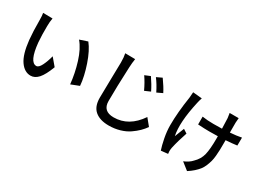

<svg xmlns="http://www.w3.org/2000/svg" viewBox="-41 -1475 3011 2245"><g transform="rotate(30 1465.0 -352.0)"><path d="M239.3 -691.4Q229.5 -640.6 229.5 -582Q227.5 -463.9 235.4 -365.2Q259.8 -115.2 351.6 -115.2Q383.8 -115.2 413.1 -173.8Q442.4 -232.4 461.9 -309.6L545.9 -210Q500 -87.9 453.1 -35.6Q406.2 16.6 349.6 16.6Q266.6 16.6 207.5 -68.4Q148.4 -153.3 128.9 -336.9Q118.2 -443.4 118.2 -599.6Q118.2 -661.1 111.3 -693.4ZM630.9 -632.8 736.3 -668Q801.8 -585.9 852.1 -438.5Q902.3 -291 912.1 -169.9L802.7 -127Q789.1 -267.6 745.1 -409.2Q701.2 -550.8 630.9 -632.8Z M1572.3 -683.6Q1627.9 -603.5 1665 -527.3L1588.9 -494.1Q1547.9 -583 1499 -653.3ZM1178.7 -764.6 1313.5 -762.7Q1304.7 -709 1301.8 -645.5Q1289.1 -366.2 1289.1 -183.6Q1289.1 -46.9 1434.6 -46.9Q1639.6 -46.9 1775.4 -248L1850.6 -156.2Q1823.2 -117.2 1787.6 -82Q1752 -46.9 1701.2 -11.7Q1650.4 23.4 1580.6 43.9Q1510.7 64.5 1432.6 64.5Q1313.5 64.5 1247.1 8.8Q1180.7 -46.9 1180.7 -165Q1180.7 -239.3 1185.1 -422.4Q1189.5 -605.5 1189.5 -645.5Q1189.5 -716.8 1178.7 -764.6ZM1628.9 -702.1 1701.2 -736.3Q1763.7 -649.4 1796.9 -583L1722.7 -547.9Q1678.7 -636.7 1628.9 -702.1Z M2707 -770.5Q2704.1 -751 2702.1 -707Q2702.1 -698.2 2702.1 -678.2Q2702.1 -658.2 2702.1 -626Q2702.1 -593.8 2702.1 -573.2Q2788.1 -579.1 2854.5 -592.8L2853.5 -485.4Q2793 -476.6 2703.1 -470.7V-432.6Q2703.1 -376 2702.1 -339.4Q2701.2 -302.7 2696.8 -256.3Q2692.4 -210 2683.6 -178.7Q2674.8 -147.5 2659.7 -110.4Q2644.5 -73.2 2622.6 -45.4Q2600.6 -17.6 2567.9 11.7Q2535.2 41 2493.2 67.4L2396.5 -8.8Q2464.8 -37.1 2502.9 -80.1Q2564.5 -138.7 2583 -214.8Q2601.6 -291 2601.6 -433.6V-465.8Q2523.4 -463.9 2486.3 -463.9Q2424.8 -463.9 2333 -469.7V-575.2Q2403.3 -564.5 2484.4 -564.5Q2521.5 -564.5 2599.6 -566.4Q2597.7 -663.1 2594.7 -707Q2592.8 -727.5 2585 -770.5ZM2054.7 -299.8Q2054.7 -472.7 2088.9 -690.4Q2091.8 -710.9 2094.7 -766.6L2217.8 -754.9Q2205.1 -718.8 2197.3 -681.6Q2129.9 -379.9 2166 -214.8Q2169.9 -224.6 2188 -272Q2206.1 -319.3 2215.8 -342.8L2268.6 -308.6Q2226.6 -186.5 2203.1 -80.1Q2198.2 -55.7 2198.2 -33.2Q2198.2 -29.3 2198.7 -22.9Q2199.2 -16.6 2200.2 -8.8Q2201.2 -1 2201.2 3.9L2108.4 13.7Q2088.9 -43 2071.8 -130.9Q2054.7 -218.8 2054.7 -299.8Z"/></g></svg>

Font: Min Sans SemiBold
Style: Regular
Weight: 600
Designer: Jinseong-Kim, NotoSansCJK, Nunito
Foundry: Jinseong-Kim
Version: Version 1.400;Glyphs 3.1.2 (3151)